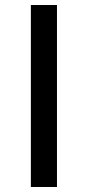

<svg xmlns="http://www.w3.org/2000/svg" viewBox="-20 -745 350 765"><path d="M103 -725H207V0H103Z"/></svg>

Font: Reem Kufi Fun
Style: Regular
Weight: 400
Designer: Khaled Hosny
Version: Version 1.005